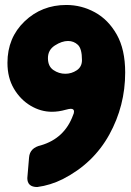

<svg xmlns="http://www.w3.org/2000/svg" viewBox="-20 -763 529 773"><path d="M130 -10Q90 -10 90 -46L97 -129Q100 -168 145 -178Q240 -206 274 -299Q278 -307 278 -314Q278 -325 265 -325Q259 -325 244 -321Q216 -313 189 -313Q144 -313 103 -337.5Q62 -362 36 -406Q10 -450 10 -510Q10 -611 79 -677Q148 -743 247 -743Q308 -743 362 -713.5Q416 -684 450 -624Q484 -564 484 -471Q484 -337 420 -221Q356 -105 233 -42Q183 -17 130 -10ZM243 -466Q268 -466 289 -480Q310 -494 310 -521Q310 -567 293.5 -582.5Q277 -598 254 -598Q229 -598 201 -580Q173 -562 173 -529Q173 -496 195 -481Q217 -466 243 -466Z"/></svg>

Font: Bangerz
Style: Bold
Weight: 700
Designer: vernon adams
Foundry: Vernon Adams
Version: Version 2.10;February 7, 2025;FontCreator 13.0.0.2683 64-bit